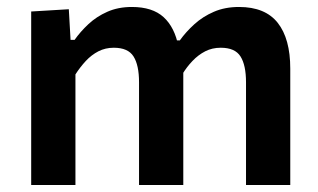

<svg xmlns="http://www.w3.org/2000/svg" viewBox="-20 -531 912 551"><path d="M69.5 0Q69.5 -54 69.5 -104.5Q69.5 -155 69.5 -217V-267Q69.5 -323.5 69.5 -381.5Q69.5 -439.5 69.5 -498L177.5 -504.5L182.5 -416.5H194Q210.5 -440 233.8 -461.8Q257 -483.5 288 -497.2Q319 -511 358.5 -511Q417.5 -511 449.5 -481.8Q481.5 -452.5 492 -397.5L500.5 -395.5Q503 -381.5 504.5 -366.2Q506 -351 506 -334Q506 -301.5 506 -274.2Q506 -247 506 -217Q506 -156.5 506 -105.2Q506 -54 506 0H379Q379 -54 379 -104.5Q379 -155 379 -210.5V-295Q379 -344 363.2 -369Q347.5 -394 306.5 -394Q282.5 -394 262.5 -383.8Q242.5 -373.5 226.2 -356Q210 -338.5 196.5 -317.5V-210.5Q196.5 -153.5 196.5 -103.8Q196.5 -54 196.5 0ZM686 0Q686 -54 686 -104.5Q686 -155 686 -210.5V-295Q686 -344 670.2 -369Q654.5 -394 613.5 -394Q589 -394 569 -383.8Q549 -373.5 532.5 -356.2Q516 -339 503 -317.5L484.5 -415H496Q513.5 -439.5 537.8 -461.5Q562 -483.5 593.8 -497.2Q625.5 -511 666 -511Q741 -511 777 -465.5Q813 -420 813 -334Q813 -301.5 813 -274.2Q813 -247 813 -217Q813 -156.5 813 -105.2Q813 -54 813 0Z"/></svg>

Font: Commissioner Thin SemiBold
Style: Regular
Weight: 600
Version: Version 1.000